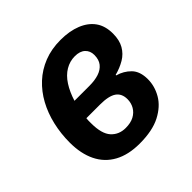

<svg xmlns="http://www.w3.org/2000/svg" viewBox="-148 -688 834 834"><g transform="rotate(-45 268.5 -271.0)"><path d="M257 10Q188 10 140.5 -16Q93 -42 69 -91Q45 -140 45 -208Q45 -263 57 -314.5Q69 -366 92.5 -409Q116 -452 150.5 -484Q185 -516 230.5 -534Q276 -552 332 -552Q387 -552 428 -535.5Q469 -519 491 -488Q513 -457 513 -410Q513 -370 497.5 -343Q482 -316 455 -300Q428 -284 394 -275V-272Q430 -262 455 -236.5Q480 -211 480 -163Q480 -120 457 -80.5Q434 -41 385 -15.5Q336 10 257 10ZM262 -81Q293 -81 313.5 -92Q334 -103 345 -122Q356 -141 356 -164Q356 -199 332 -215.5Q308 -232 255 -232H171Q170 -226 170 -218Q170 -210 170 -202Q170 -137 195.5 -109Q221 -81 262 -81ZM280 -322Q313 -322 337.5 -330Q362 -338 376 -355.5Q390 -373 390 -402Q390 -427 373.5 -442.5Q357 -458 326 -458Q295 -458 268 -442Q241 -426 221 -395Q201 -364 188 -322Z"/></g></svg>

Font: Noto Sans Display SemiBold
Style: Italic
Weight: 600
Italic angle: -12°
Designer: Monotype Design Team
Foundry: Monotype Imaging Inc.
Version: Version 2.003